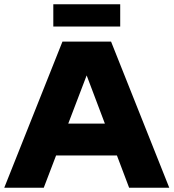

<svg xmlns="http://www.w3.org/2000/svg" viewBox="-23 -884 817 904"><path d="M183 0H-3L271 -688H500L774 0H585L385 -529ZM201 -152V-302H554V-152ZM228 -864H543V-759H228Q228 -759 228 -775Q228 -791 228 -811.5Q228 -832 228 -848Q228 -864 228 -864Z"/></svg>

Font: Roundo Variable
Style: Regular
Weight: 200
Designer: Shiva Nallaperumal
Foundry: Indian Type Foundry
Version: Version 2.000